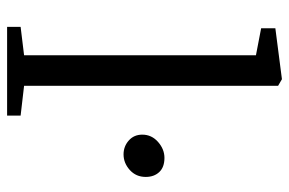

<svg xmlns="http://www.w3.org/2000/svg" viewBox="-160 -674 833 554"><g transform="rotate(90 257.0 -396.5)"><path d="M227 -782V-49L313 -39V0H57V-39L139 -49V-718L61 -733V-774L208 -793ZM490 -400Q490 -372 470 -354Q450 -336 425 -336Q402 -336 385 -351Q368 -366 368 -390Q368 -417 389 -435.5Q410 -454 435 -454Q462 -454 476 -439Q490 -424 490 -400Z"/></g></svg>

Font: Grenzecho Serif
Style: Serif-Regular
Weight: 400
Designer: Dan Reynolds
Foundry: Dan Reynolds
Version: Version 1.001; ttfautohint (v1.1) -l 5 -r 5 -G 72 -x 0 -D la